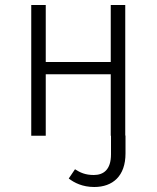

<svg xmlns="http://www.w3.org/2000/svg" viewBox="-20 -543 627 768"><path d="M481 -1V-523H423V-295H163V-523H105V0H163V-246H423V0H424V74C424 136 394 157 355 157C321 157 300 147 280 134L255 171C277 188 310 205 357 205C431 205 482 161 482 71V-1Z"/></svg>

Font: FiraGO Light
Style: Regular
Weight: 300
Designer: bBox Type
Foundry: bBox Type GmbH
Version: Version 1.001;PS 001.001;hotconv 1.0.88;makeotf.lib2.5.64775